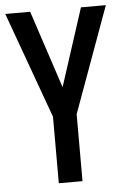

<svg xmlns="http://www.w3.org/2000/svg" viewBox="-52 -845 520 791"><g transform="rotate(-5 208.0 -450.0)"><path d="M209 -486 103 -807H0L159 -368V-93H257V-370L416 -807H313Z"/></g></svg>

Font: Noto Sans Kannada UI ExtraCondensed Medium
Style: Regular
Weight: 500
Width: 2
Designer: Jelle Bosma - Monotype Design Team
Foundry: Monotype Imaging Inc.
Version: Version 2.005